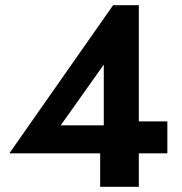

<svg xmlns="http://www.w3.org/2000/svg" viewBox="-20 -720 703 740"><path d="M380 -237V-471L214 -237ZM515 -129V0H366V-129H16L416 -700H515V-252H625V-129Z"/></svg>

Font: Renner*
Style: Semi
Weight: 600
Version: Version 003.000 ; ttfautohint (v0.97) -l 8 -r 50 -G 200 -x 1